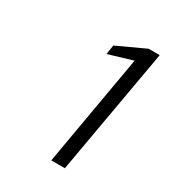

<svg xmlns="http://www.w3.org/2000/svg" viewBox="-101 -761 414 465"><g transform="rotate(30 106.0 -528.0)"><path d="M112 -352 166 -662 99 -642 103 -668 181 -704H212L150 -352Z"/></g></svg>

Font: DM Sans 20pt ExtraLight
Style: Italic
Weight: 250
Italic angle: -10°
Version: Version 4.004;gftools[0.9.30]